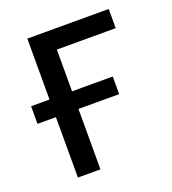

<svg xmlns="http://www.w3.org/2000/svg" viewBox="-105 -616 622 696"><g transform="rotate(-20 206.0 -268.0)"><path d="M392 -536H78V-301H7V-233H78V0H165V-233H322V-301H165V-462H392Z"/></g></svg>

Font: Noto Sans Thai
Style: Regular
Weight: 400
Designer: Monotype Design Team
Foundry: Monotype Imaging Inc.
Version: Version 1.901